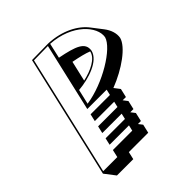

<svg xmlns="http://www.w3.org/2000/svg" viewBox="-238 -985 1214 1214"><g transform="rotate(-45 369.5 -378.0)"><path d="M431.3 -65.6H458.1L471.5 -123.9L449.6 -152.5H478.1L491.6 -210.8L469.2 -240H498.3L511.8 -298.3L482.5 -336.3C606.3 -384 720.5 -466.2 737.1 -530.3C743.4 -565.3 731.4 -604.2 704 -639.8L649.6 -710.5C603.1 -771.1 511.9 -822 389.9 -827L243.5 -825L53 0L107.4 70.7H253.4L265.2 19.4H438.4L451.9 -38.9ZM416.7 -636.7 417 -636.3C471.7 -625.8 513 -615.8 542.2 -603.9C542 -603 541.9 -602 541.8 -601C530 -551.8 460.6 -516.9 385.2 -500.3ZM397.5 -816.5C582.8 -804.6 687.2 -684.7 672.7 -600.9C651.9 -523.2 456.9 -403.8 297.1 -381.4L320.3 -480.7C415.3 -488.6 534.1 -527.2 551.7 -600.9L551.8 -601.3L551.9 -601.8C562 -667.8 501.2 -690.4 374.5 -715.3ZM377.6 -816.9 271.9 -359H445.1L436.2 -320.7L263 -320.7L251.7 -271.5H424.9L416 -233.2H242.8L231.6 -184.6H404.8L396 -146.3H222.8L212 -99.6H221.1H222H385.2L376.3 -61.3H203.1L191.3 -10H65.3L251.2 -815.1Z"/></g></svg>

Font: Stormning
Style: AsgardObl
Weight: 400
Designer: Robert Jablonski, Mew Too
Foundry: Cannot Into Space Fonts
Version: Version 0.90